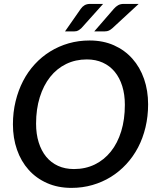

<svg xmlns="http://www.w3.org/2000/svg" viewBox="-20 -930 790 958"><path d="M44.5 0ZM719 -409.5Q719 -349.5 706 -295Q693 -240.5 668.8 -194.2Q644.5 -148 610 -110.8Q575.5 -73.5 533 -47.2Q490.5 -21 441 -6.8Q391.5 7.5 336.5 7.5Q269 7.5 214.8 -16.5Q160.5 -40.5 122.8 -82.8Q85 -125 64.8 -183Q44.5 -241 44.5 -309.5Q44.5 -370 57.8 -424.5Q71 -479 95 -525.5Q119 -572 153.5 -609.5Q188 -647 230.5 -673.2Q273 -699.5 322.5 -713.8Q372 -728 427 -728Q494.5 -728 548.5 -704Q602.5 -680 640.5 -637.2Q678.5 -594.5 698.8 -536.2Q719 -478 719 -409.5ZM603 -407Q603 -458.5 590 -500.2Q577 -542 552.5 -571.8Q528 -601.5 492.8 -617.5Q457.5 -633.5 413.5 -633.5Q357 -633.5 310.2 -610.8Q263.5 -588 230.2 -546Q197 -504 178.5 -444.8Q160 -385.5 160 -313Q160 -261.5 173 -219.8Q186 -178 210.2 -148.2Q234.5 -118.5 269.5 -102.5Q304.5 -86.5 349 -86.5Q406 -86.5 452.8 -109.2Q499.5 -132 533 -173.8Q566.5 -215.5 584.8 -274.8Q603 -334 603 -407ZM494.5 -910.5 386 -789.5Q377.5 -782 370.2 -777.8Q363 -773.5 351.5 -773.5H304.5L383 -886Q391 -897.5 402.2 -904Q413.5 -910.5 430 -910.5ZM672 -910.5 541 -789.5Q532 -781.5 523.5 -777.5Q515 -773.5 503.5 -773.5H450.5L548 -886Q558 -897.5 569.5 -904Q581 -910.5 597.5 -910.5Z"/></svg>

Font: Lato Semibold
Style: Italic
Weight: 600
Italic angle: -7°
Designer: Lukasz Dziedzic
Foundry: tyPoland Lukasz Dziedzic
Version: Version 2.006; 2014-01-15